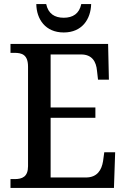

<svg xmlns="http://www.w3.org/2000/svg" viewBox="-20 -932 627 952"><path d="M296 -771C387 -771 430 -837 432 -912H383C373 -864 341 -844 296 -844C251 -844 219 -864 209 -912H160C161 -837 205 -771 296 -771ZM32 0H545L551 -177H497L491 -133C484 -89 462 -52 406 -52H231V-348H453V-399H231V-662H382C437 -662 457 -626 461 -581L466 -537H520L516 -714H32V-670H51C89 -670 119 -661 119 -601V-108C119 -55 90 -44 52 -44H32Z"/></svg>

Font: Noto Serif SemiCondensed Medium
Style: Regular
Weight: 500
Width: 4
Designer: Monotype Design Team
Foundry: Monotype Imaging Inc.
Version: Version 2.014